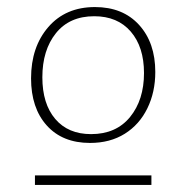

<svg xmlns="http://www.w3.org/2000/svg" viewBox="-20 -720 528 544"><path d="M68 -498Q68 -587 117 -643.5Q166 -700 249 -700Q328 -700 374 -649.5Q420 -599 420 -516Q420 -459 397.5 -413Q375 -367 333.5 -341Q292 -315 235 -315Q157 -315 112.5 -364.5Q68 -414 68 -498ZM388 -513Q388 -587 350.5 -630.5Q313 -674 247 -674Q177 -674 138.5 -626Q100 -578 100 -501Q100 -426 136.5 -383Q173 -340 238 -340Q309 -340 348.5 -388.5Q388 -437 388 -513ZM409 -196H79V-223H409Z"/></svg>

Font: Bitter Pro ExtraLight
Style: Regular
Weight: 275
Designer: Sol Matas, and Bitter project Authors
Foundry: Sol Matas
Version: Version 1.010